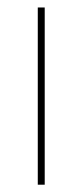

<svg xmlns="http://www.w3.org/2000/svg" viewBox="-20 -506 226 526"><path d="M83.5 0V-485.5H102.5V0Z"/></svg>

Font: Anek Gurmukhi Medium Thin
Style: Regular
Weight: 250
Version: Version 1.003